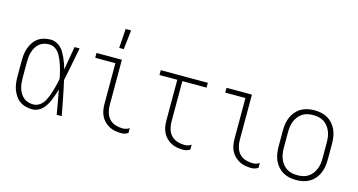

<svg xmlns="http://www.w3.org/2000/svg" viewBox="-80 -1083 2659 1426"><g transform="rotate(15 1250.0 -370.0)"><path d="M221 8Q196 8 171 1.5Q146 -5 125.5 -19.5Q105 -34 90.5 -55.5Q76 -77 67.5 -100.5Q59 -124 56 -149.5Q53 -175 53 -200V-320Q53 -345 56 -370.5Q59 -396 67.5 -419.5Q76 -443 90.5 -464.5Q105 -486 125.5 -500.5Q146 -515 171 -521.5Q196 -528 221 -528Q243 -528 263.5 -519Q284 -510 299.5 -495Q315 -480 326 -461Q337 -442 346 -422Q355 -402 362 -381.5Q369 -361 375 -340Q383 -385 390.5 -430Q398 -475 406 -520H445Q432 -456 420 -391.5Q408 -327 394 -263Q409 -198 421.5 -132Q434 -66 447 0H408Q400 -47 392 -93.5Q384 -140 375 -186Q369 -165 362 -144Q355 -123 346.5 -102.5Q338 -82 327 -62.5Q316 -43 300.5 -27Q285 -11 264 -1.5Q243 8 221 8ZM221 -29Q239 -29 256 -37.5Q273 -46 285.5 -59.5Q298 -73 306.5 -89.5Q315 -106 321.5 -122.5Q328 -139 333.5 -157Q339 -175 344 -192.5Q349 -210 353 -228Q357 -246 360 -264Q357 -281 353 -298.5Q349 -316 344 -333.5Q339 -351 333.5 -368Q328 -385 321 -401.5Q314 -418 305.5 -433.5Q297 -449 284.5 -462Q272 -475 255.5 -483Q239 -491 221 -491Q201 -491 181 -485.5Q161 -480 145.5 -467Q130 -454 119.5 -436.5Q109 -419 103 -399.5Q97 -380 95 -360Q93 -340 93 -320V-200Q93 -180 95 -160Q97 -140 103 -120.5Q109 -101 119.5 -83.5Q130 -66 145.5 -53Q161 -40 181 -34.5Q201 -29 221 -29Z M907 8Q883 8 859.5 4Q836 0 815 -11Q794 -22 776.5 -39Q759 -56 748.5 -77.5Q738 -99 734 -122.5Q730 -146 730 -170V-483H575V-520H770V-170Q770 -142 778 -114.5Q786 -87 805 -66.5Q824 -46 851.5 -37.5Q879 -29 907 -29Q921 -29 934 -33Q947 -37 958 -45V-8Q947 0 934 4Q921 8 907 8ZM728 -600 738 -748H780L763 -600Z M1383 8Q1359 8 1335.5 4Q1312 0 1290.5 -11Q1269 -22 1252 -39Q1235 -56 1224.5 -77.5Q1214 -99 1210 -122.5Q1206 -146 1206 -170V-483H1069V-520H1431V-483H1245V-170Q1245 -142 1253 -114.5Q1261 -87 1280.5 -66.5Q1300 -46 1327.5 -37.5Q1355 -29 1383 -29Q1396 -29 1409.5 -33Q1423 -37 1434 -45V-8Q1423 0 1409.5 4Q1396 8 1383 8Z M1907 8Q1883 8 1859.5 4Q1836 0 1815 -11Q1794 -22 1776.5 -39Q1759 -56 1748.5 -77.5Q1738 -99 1734 -122.5Q1730 -146 1730 -170V-483H1575V-520H1770V-170Q1770 -142 1778 -114.5Q1786 -87 1805 -66.5Q1824 -46 1851.5 -37.5Q1879 -29 1907 -29Q1921 -29 1934 -33Q1947 -37 1958 -45V-8Q1947 0 1934 4Q1921 8 1907 8Z M2250 8Q2223 8 2197 2.5Q2171 -3 2148 -16.5Q2125 -30 2107.5 -50.5Q2090 -71 2079.5 -95.5Q2069 -120 2065 -146.5Q2061 -173 2061 -200V-320Q2061 -347 2065 -373.5Q2069 -400 2079.5 -424.5Q2090 -449 2107.5 -469.5Q2125 -490 2148 -503.5Q2171 -517 2197 -522.5Q2223 -528 2250 -528Q2277 -528 2303 -522.5Q2329 -517 2352 -503.5Q2375 -490 2392.5 -469.5Q2410 -449 2420.5 -424.5Q2431 -400 2435 -373.5Q2439 -347 2439 -320V-200Q2439 -173 2435 -146.5Q2431 -120 2420.5 -95.5Q2410 -71 2392.5 -50.5Q2375 -30 2352 -16.5Q2329 -3 2303 2.5Q2277 8 2250 8ZM2250 -29Q2272 -29 2293 -33.5Q2314 -38 2332 -49.5Q2350 -61 2363.5 -78.5Q2377 -96 2385 -116Q2393 -136 2396 -157Q2399 -178 2399 -200V-320Q2399 -342 2396 -363Q2393 -384 2385 -404Q2377 -424 2363.5 -441.5Q2350 -459 2332 -470.5Q2314 -482 2293 -486.5Q2272 -491 2250 -491Q2228 -491 2207 -486.5Q2186 -482 2168 -470.5Q2150 -459 2136.5 -441.5Q2123 -424 2115 -404Q2107 -384 2104 -363Q2101 -342 2101 -320V-200Q2101 -178 2104 -157Q2107 -136 2115 -116Q2123 -96 2136.5 -78.5Q2150 -61 2168 -49.5Q2186 -38 2207 -33.5Q2228 -29 2250 -29Z"/></g></svg>

Font: Iosevka Term Curly Extralight
Style: Regular
Weight: 200
Designer: Belleve Invis
Foundry: Belleve Invis
Version: Version 32.3.0